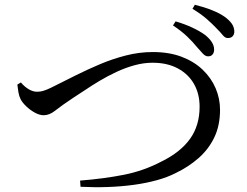

<svg xmlns="http://www.w3.org/2000/svg" viewBox="-20 -820 1040 808"><path d="M857 -583Q845 -582 833.5 -594.5Q822 -607 807 -624Q791 -644 767.5 -666.5Q744 -689 708 -713L719 -730Q757 -719 789 -704Q821 -689 843 -673Q880 -643 881 -614Q882 -601 875.5 -592Q869 -583 857 -583ZM317 -60Q418 -68 501.5 -84.5Q585 -101 661 -141Q740 -180 780 -236Q820 -292 820 -371Q820 -425 796.5 -466.5Q773 -508 728.5 -532Q684 -556 622 -556Q585 -556 546.5 -545.5Q508 -535 470.5 -517.5Q433 -500 399.5 -480Q366 -460 338 -441Q310 -422 289 -409Q238 -375 213 -355Q188 -335 164 -335Q147 -335 127.5 -345.5Q108 -356 91.5 -371.5Q75 -387 67 -402Q60 -416 57.5 -432Q55 -448 53 -464L68 -473Q82 -456 100 -445Q118 -434 135 -434Q144 -434 153 -435.5Q162 -437 177 -443Q192 -449 215 -461Q253 -480 300 -503.5Q347 -527 400 -549.5Q453 -572 509.5 -586.5Q566 -601 623 -601Q692 -601 744.5 -581Q797 -561 833 -526.5Q869 -492 887.5 -448.5Q906 -405 906 -358Q906 -292 882 -242Q858 -192 816 -155Q774 -118 720 -92Q685 -74 639.5 -61.5Q594 -49 542 -42Q490 -35 433.5 -33Q377 -31 319 -34ZM940 -660Q928 -659 917.5 -672Q907 -685 890 -702Q873 -720 849.5 -740.5Q826 -761 790 -783L800 -800Q840 -790 872.5 -777Q905 -764 926 -749Q945 -735 955 -721Q965 -707 966 -690Q967 -677 960 -668.5Q953 -660 940 -660Z"/></svg>

Font: Noto Serif SC ExtraLight Medium
Style: Regular
Weight: 500
Version: Version 2.002-H1;hotconv 1.1.0;makeotfexe 2.6.0